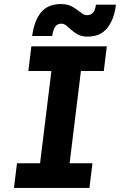

<svg xmlns="http://www.w3.org/2000/svg" viewBox="-20 -929 593 949"><path d="M49 0 64 -122H178L234 -578H120L135 -700H508L493 -578H380L324 -122H437L422 0ZM284 -812Q262 -812 252 -795.5Q242 -779 238 -751H139Q149 -827 183 -868Q217 -909 281 -909Q315 -909 338 -895.5Q361 -882 378 -868Q395 -854 410 -854Q428 -854 439.5 -866Q451 -878 454 -906H553Q545 -835 511 -791.5Q477 -748 412 -748Q386 -748 367 -757.5Q348 -767 334 -780Q320 -793 308 -802.5Q296 -812 284 -812Z"/></svg>

Font: Inclusive Sans
Style: Italic
Weight: 400
Italic angle: -7°
Designer: Olivia King
Foundry: Olivia King
Version: Version 2.004